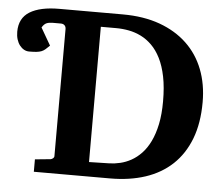

<svg xmlns="http://www.w3.org/2000/svg" viewBox="-66 -727 913 783"><g transform="rotate(5 390.0 -335.5)"><path d="M600.1 -332Q600.1 -389.6 591.3 -432.9Q582.5 -476.1 566.9 -507.1Q551.3 -538.1 530.5 -558.6Q509.8 -579.1 485.6 -591.1Q461.4 -603 435.5 -607.9Q409.7 -612.8 383.8 -612.8H320.8V-59.1L403.8 -61Q425.3 -61.5 448.2 -66.9Q471.2 -72.3 493.2 -84.5Q515.1 -96.7 534.4 -116.9Q553.7 -137.2 568.4 -167.2Q583 -197.3 591.6 -238Q600.1 -278.8 600.1 -332ZM761.2 -342.8Q761.2 -256.8 736.6 -192.6Q711.9 -128.4 666.3 -85.4Q620.6 -42.5 556.2 -21.2Q491.7 0 412.1 0H100.1V-50.8L164.1 -57.1Q169.4 -58.1 173.8 -62Q178.2 -65.9 178.2 -69.8V-590.8Q178.2 -600.6 172.6 -606.2Q167 -611.8 157.2 -611.8H124Q108.4 -611.8 98.4 -607.4Q88.4 -603 80.1 -588.9L121.1 -518.1Q110.8 -507.8 103.5 -501.7Q96.2 -495.6 87.9 -492.4Q79.6 -489.3 67.9 -488Q56.2 -486.8 38.1 -486.8Q26.9 -486.8 17.1 -492.2Q7.3 -497.6 -0.5 -507.6Q-8.3 -517.6 -12.7 -531.7Q-17.1 -545.9 -17.1 -563Q-17.1 -618.7 25.1 -644.8Q67.4 -670.9 146 -670.9H405.8Q491.2 -670.9 557.4 -647Q623.5 -623 668.9 -579.8Q714.4 -536.6 737.8 -476.3Q761.2 -416 761.2 -342.8Z"/></g></svg>

Font: Charis SIL Afr
Style: Bold
Weight: 700
Foundry: SIL International
Version: Version 5.000